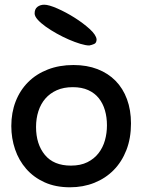

<svg xmlns="http://www.w3.org/2000/svg" viewBox="-20 -783 604 815"><path d="M292 -507Q349 -507 394 -489.5Q439 -472 470.5 -440Q502 -408 519 -362Q536 -316 536 -259Q536 -196 516.5 -146Q497 -96 462.5 -61Q428 -26 380.5 -7Q333 12 277 12Q216 12 169.5 -9Q123 -30 91.5 -66Q60 -102 44 -149Q28 -196 28 -248Q28 -305 46.5 -352.5Q65 -400 99.5 -434.5Q134 -469 183 -488Q232 -507 292 -507ZM281 -80Q322 -80 351 -94.5Q380 -109 398.5 -133Q417 -157 425.5 -187.5Q434 -218 434 -251Q434 -285 425.5 -314.5Q417 -344 399.5 -366Q382 -388 354.5 -400.5Q327 -413 289 -413Q250 -413 221 -400Q192 -387 172.5 -364.5Q153 -342 143 -311Q133 -280 133 -244Q133 -171 170.5 -125.5Q208 -80 281 -80ZM359 -590Q344 -590 321 -597Q298 -604 272.5 -615Q247 -626 221 -640.5Q195 -655 174 -670Q153 -685 140 -699.5Q127 -714 127 -726Q127 -745 139 -754Q151 -763 168 -763Q187 -763 223.5 -747Q260 -731 296.5 -708Q333 -685 360.5 -660Q388 -635 390 -616Q390 -601 380 -596.5Q370 -592 359 -590Z"/></svg>

Font: Sniglet
Style: Regular
Weight: 400
Designer: Haley Fiege
Foundry: Haley Fiege, Pablo Impallari, Brenda Gallo
Version: Version 2.000; ttfautohint (v0.95) -l 8 -r 50 -G 200 -x 14 -